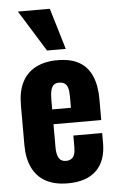

<svg xmlns="http://www.w3.org/2000/svg" viewBox="-58 -879 576 929"><g transform="rotate(-5 230.0 -414.5)"><path d="M234 10Q170 10 127 -13.5Q84 -37 62 -82.5Q40 -128 40 -192V-386Q40 -452 62 -496.5Q84 -541 128 -564.5Q172 -588 234 -588Q300 -588 341 -564Q382 -540 401.5 -494Q421 -448 421 -382V-281H189V-169Q189 -144 194.5 -128Q200 -112 210 -105.5Q220 -99 235 -99Q249 -99 259.5 -105.5Q270 -112 275 -126Q280 -140 280 -163V-218H420V-170Q420 -82 372 -36Q324 10 234 10ZM189 -353H280V-410Q280 -435 275 -450.5Q270 -466 259.5 -472.5Q249 -479 233 -479Q218 -479 208.5 -472Q199 -465 194 -447.5Q189 -430 189 -398ZM189 -639 65 -839H220L280 -639Z"/></g></svg>

Font: Oswald SemiBold
Style: Regular
Weight: 600
Designer: Vernon Adams
Foundry: Vernon Adams
Version: Version 4.103;gftools[0.9.33.dev8+g029e19f]